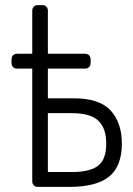

<svg xmlns="http://www.w3.org/2000/svg" viewBox="-20 -730 521 750"><path d="M128 0Q118 0 112 -6Q106 -12 106 -22V-688Q106 -698 112 -704Q118 -710 128 -710H145Q155 -710 161 -704Q167 -698 167 -688V-346H267Q369 -346 412.5 -298Q456 -250 456 -169Q456 -81 406.5 -40.5Q357 0 252 0ZM167 -58H261Q331 -58 363 -82.5Q395 -107 395 -169Q395 -229 364 -258.5Q333 -288 261 -288H167ZM47 -462Q37 -462 31 -468Q25 -474 25 -484V-498Q25 -508 31 -514Q37 -520 47 -520H312Q322 -520 328 -514Q334 -508 334 -498V-484Q334 -474 328 -468Q322 -462 312 -462Z"/></svg>

Font: Rubik Light
Style: Regular
Weight: 300
Designer: Hubert and Fischer
Foundry: Hubert and Fischer
Version: Version 2.300;gftools[0.9.30]